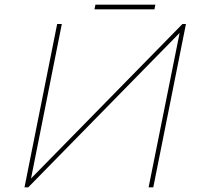

<svg xmlns="http://www.w3.org/2000/svg" viewBox="-20 -803 866 823"><path d="M642 -763H385L389 -783H646ZM225 -700H245L113 -38L762 -700H777L637 0H617L750 -662L101 0H85Z"/></svg>

Font: Argentum Sans Thin
Style: Italic
Weight: 100
Italic angle: -11°
Designer: Julieta Ulanovsky (font), Cristiano Sobral (main changes and remaster)
Foundry: Julieta Ulanovsky (font), Cristiano Sobral (main changes and remaster)
Version: Version 2.007;June 15, 2022;FontCreator 14.0.0.2814 64-bit; 